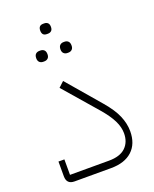

<svg xmlns="http://www.w3.org/2000/svg" viewBox="-145 -864 756 945"><g transform="rotate(-20 232.5 -391.0)"><path d="M79 0Q38 0 38 -42V-119H69V-38H273Q331 -38 360 -65.5Q389 -93 389 -140Q389 -172 372 -206.5Q355 -241 317 -285L167 -458L195 -484L344 -310Q386 -261 403.5 -220Q421 -179 421 -139Q421 -73 381.5 -36.5Q342 0 270 0ZM262 -606Q251 -606 243.5 -613Q236 -620 236 -634Q236 -649 243.5 -656Q251 -663 262 -663H268Q279 -663 286.5 -656Q294 -649 294 -634Q294 -620 286.5 -613Q279 -606 268 -606ZM136 -606Q124 -606 116.5 -613Q109 -620 109 -634Q109 -649 116.5 -656Q124 -663 136 -663H141Q153 -663 160.5 -656Q168 -649 168 -634Q168 -620 160.5 -613Q153 -606 141 -606ZM199 -728Q174 -728 174 -755Q174 -782 199 -782H205Q216 -782 223 -775.5Q230 -769 230 -755Q230 -741 223 -734.5Q216 -728 205 -728Z"/></g></svg>

Font: IBM Plex Sans Arabic ExtraLight
Style: Regular
Weight: 200
Designer: Mike Abbink, Paul van der Laan, Pieter van Rosmalen, Wael Morcos, Khajak Apelian
Foundry: Bold Monday
Version: Version 1.1